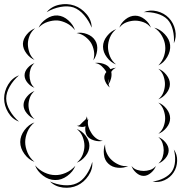

<svg xmlns="http://www.w3.org/2000/svg" viewBox="-97 -819 878 930"><path d="M129 -760Q152 -788 190 -796Q228 -804 263 -792Q297 -780 322 -750.5Q347 -721 347 -685Q334 -718 310.5 -745.5Q287 -773 259 -783Q232 -792 196.5 -785.5Q161 -779 129 -760ZM599 -760Q629 -773 663.5 -764.5Q698 -756 721 -732Q744 -708 751.5 -673.5Q759 -639 745 -609Q748 -642 740 -674Q732 -706 714 -725Q695 -744 663.5 -753Q632 -762 599 -760ZM90 -685Q101 -710 128 -728Q155 -746 182 -744Q210 -742 234 -720.5Q258 -699 266 -673Q249 -695 226 -706.5Q203 -718 181 -720Q159 -721 134 -713Q109 -705 90 -685ZM481 -685Q489 -708 511 -725.5Q533 -743 558 -743Q582 -743 604 -725.5Q626 -708 634 -685Q619 -704 598 -711.5Q577 -719 558 -719Q538 -719 517 -711.5Q496 -704 481 -685ZM650 -685Q678 -678 701 -653.5Q724 -629 727 -601Q730 -572 713 -543Q696 -514 670 -502Q690 -523 698 -549Q706 -575 703 -598Q701 -621 687.5 -645Q674 -669 650 -685ZM70 -529Q48 -538 31 -560.5Q14 -583 14 -607Q15 -631 33 -652.5Q51 -674 73 -682Q55 -667 46.5 -646.5Q38 -626 38 -606Q38 -587 45 -566Q52 -545 70 -529ZM465 -507Q440 -516 421 -541Q402 -566 402 -593Q402 -620 421.5 -644.5Q441 -669 466 -678Q445 -661 435.5 -637.5Q426 -614 426 -592Q426 -571 435 -547.5Q444 -524 465 -507ZM274 -659Q298 -664 324.5 -654Q351 -644 364 -623Q377 -603 373.5 -574.5Q370 -546 355 -527Q362 -550 358 -572Q354 -594 344 -611Q334 -627 316 -641Q298 -655 274 -659ZM435 -395Q422 -405 413.5 -423Q405 -441 410 -456Q412 -463 418 -470Q417 -472 416 -474Q408 -487 395 -499Q382 -511 363 -514Q382 -517 404 -510Q426 -503 436 -487L438 -484Q452 -490 465 -491Q451 -485 442 -471Q445 -456 441 -439.5Q437 -423 429 -411Q430 -403 435 -395ZM70 -394Q52 -400 37 -417.5Q22 -435 22 -454Q22 -473 37 -490Q52 -507 70 -513Q56 -501 51 -485Q46 -469 46 -454Q46 -439 51 -422.5Q56 -406 70 -394ZM670 -486Q692 -478 709 -456.5Q726 -435 726 -412Q726 -389 709 -367.5Q692 -346 670 -338Q688 -353 695 -373Q702 -393 702 -412Q702 -430 695 -450.5Q688 -471 670 -486ZM-5 -230Q-38 -242 -57.5 -274.5Q-77 -307 -77 -342Q-77 -377 -57.5 -409.5Q-38 -442 -5 -454Q-32 -431 -49.5 -400.5Q-67 -370 -67 -342Q-67 -314 -49.5 -283.5Q-32 -253 -5 -230ZM430 -437Q427 -424 428 -414Q431 -425 430 -437ZM70 -242Q50 -250 33.5 -269.5Q17 -289 17 -310Q17 -331 33.5 -351Q50 -371 70 -378Q54 -364 47.5 -345.5Q41 -327 41 -310Q41 -293 47.5 -274.5Q54 -256 70 -242ZM670 -322Q692 -314 709.5 -292Q727 -270 727 -246Q727 -222 709.5 -200.5Q692 -179 670 -171Q688 -186 695.5 -206.5Q703 -227 703 -246Q703 -265 695.5 -286Q688 -307 670 -322ZM323 -256Q326 -248 327 -237Q329 -240 331 -243Q326 -224 331 -206.5Q336 -189 345 -176Q353 -162 367 -150.5Q381 -139 401 -137Q382 -132 358.5 -139Q335 -146 324 -162Q318 -172 316.5 -184Q315 -196 317 -208Q309 -203 296 -204.5Q283 -206 275 -210Q285 -209 291.5 -215.5Q298 -222 304 -228Q310 -233 316.5 -239.5Q323 -246 323 -256ZM70 -35Q42 -45 21.5 -73Q1 -101 1 -131Q1 -161 21.5 -188.5Q42 -216 70 -226Q47 -207 36 -181Q25 -155 25 -131Q25 -107 36 -80.5Q47 -54 70 -35ZM275 -194Q299 -186 317.5 -162Q336 -138 336 -113Q336 -87 317.5 -63.5Q299 -40 275 -31Q295 -48 303.5 -70Q312 -92 312 -113Q312 -133 303.5 -155.5Q295 -178 275 -194ZM670 -155Q689 -148 704.5 -129.5Q720 -111 720 -91Q720 -71 704.5 -52.5Q689 -34 670 -27Q685 -40 690.5 -57.5Q696 -75 696 -91Q696 -107 690.5 -124.5Q685 -142 670 -155ZM524 -15Q502 -4 474 -6.5Q446 -9 428 -26Q410 -42 406.5 -70Q403 -98 412 -120Q411 -96 420.5 -76Q430 -56 445 -43Q459 -30 479.5 -21Q500 -12 524 -15ZM745 -95Q762 -71 761 -39.5Q760 -8 744 16Q728 41 699.5 54Q671 67 642 60Q671 57 697 43.5Q723 30 736 11Q749 -9 751 -38Q753 -67 745 -95ZM350 -35Q353 0 331.5 32Q310 64 278 79Q246 94 208 89.5Q170 85 145 60Q177 75 212.5 78Q248 81 274 69Q300 58 320.5 28.5Q341 -1 350 -35ZM268 -16Q257 13 228.5 33.5Q200 54 170 53Q139 53 111 31.5Q83 10 73 -18Q93 5 119 17Q145 29 170 29Q194 30 221 18.5Q248 7 268 -16ZM658 -15Q652 3 634.5 18Q617 33 599 33Q580 33 563 18Q546 3 540 -15Q551 -1 567.5 4Q584 9 599 9Q614 9 630 4Q646 -1 658 -15Z"/></svg>

Font: Rubik Puddles
Style: Regular
Weight: 400
Designer: Hubert and Fischer, NaN
Foundry: Hubert and Fischer, NaN
Version: Version 2.200